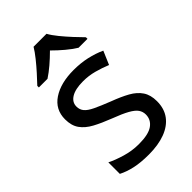

<svg xmlns="http://www.w3.org/2000/svg" viewBox="-232 -850 944 944"><g transform="rotate(-45 239.5 -378.0)"><path d="M434 -148Q434 -96 408 -61Q382 -26 334 -8Q286 10 220 10Q164 10 123.5 1Q83 -8 52 -24V-104Q84 -88 129.5 -74.5Q175 -61 222 -61Q289 -61 319 -82.5Q349 -104 349 -140Q349 -160 338 -176Q327 -192 298.5 -208Q270 -224 217 -244Q165 -264 128 -284Q91 -304 71 -332Q51 -360 51 -404Q51 -472 106.5 -509Q162 -546 252 -546Q301 -546 343.5 -536.5Q386 -527 423 -510L393 -440Q359 -454 322 -464Q285 -474 246 -474Q192 -474 163.5 -456.5Q135 -439 135 -409Q135 -387 148 -371.5Q161 -356 191.5 -341.5Q222 -327 273 -307Q324 -288 360 -268Q396 -248 415 -219.5Q434 -191 434 -148ZM284 -766Q296 -744 318.5 -716.5Q341 -689 365.5 -662.5Q390 -636 409 -617V-606H347Q321 -622 293 -645.5Q265 -669 238 -696Q211 -669 184 -646Q157 -623 131 -606H71V-617Q90 -637 113.5 -663Q137 -689 159 -716.5Q181 -744 194 -766Z"/></g></svg>

Font: Noto Sans Ambassadori
Style: Regular
Weight: 400
Designer: Monotype Design Team
Foundry: Monotype Imaging Inc.
Version: Version 2.013